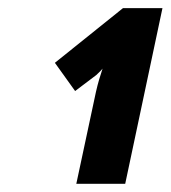

<svg xmlns="http://www.w3.org/2000/svg" viewBox="-20 -864 416 468"><path d="M166 -416 213.9 -640.1Q217.8 -657.2 221.7 -670.4Q225.6 -683.6 230 -696.8Q226.6 -692.4 221.9 -688Q217.3 -683.6 214.8 -681.2L163.1 -642.1L113.8 -710.9L279.8 -844.2H376L285.2 -416Z"/></svg>

Font: Open Sans Condensed ExtraBold
Style: Italic
Weight: 800
Width: 3
Italic angle: -12°
Designer: Monotype Design Team
Foundry: Monotype Imaging Inc.
Version: Version 3.003; ttfautohint (v1.8.4)